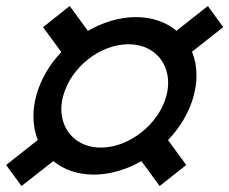

<svg xmlns="http://www.w3.org/2000/svg" viewBox="-52 -680 764 640"><path d="M593.8 -361C600 -384.3 603 -407 603 -428.6C603 -457 597.8 -483.6 588 -507.5L692 -589.5L640.9 -660L536.3 -577.5C501.9 -606 455.5 -623 401 -623C346.5 -623 290.9 -606 241.1 -577L180.4 -660L91.5 -589.5L152.3 -506.5C113.1 -465 83.1 -414.5 68.8 -361C62.4 -337.3 59.4 -314.2 59.4 -292.3C59.4 -263.8 64.5 -237.2 74.2 -213.5L-31.6 -130L19.6 -60L125.9 -143C160.2 -114.5 206.3 -98 260.3 -98C314.8 -98 369.7 -114.5 419.4 -143L480.1 -60L568.9 -130L508.1 -213C548.4 -255 579 -306 593.8 -361ZM158.5 -360C184.1 -455.5 281.2 -532.5 376.7 -532.5C454.8 -532.5 508.5 -478.2 508.5 -404.2C508.5 -390.1 506.6 -375.3 502.5 -360C477.6 -267 379.4 -188 284.4 -188C204.4 -188 152.5 -243.5 152.5 -316.2C152.5 -330.3 154.5 -345 158.5 -360Z"/></svg>

Font: Manrope
Style: SemiBoldItalic
Weight: 600
Italic angle: -15°
Designer: Mikhail Sharanda
Foundry: Mikhail Sharanda
Version: Version 4.502;hotconv 1.0.109;makeotfexe 2.5.65596